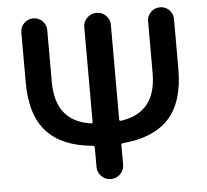

<svg xmlns="http://www.w3.org/2000/svg" viewBox="-52 -809 909 843"><g transform="rotate(-5 402.5 -388.0)"><path d="M461.9 -279.3Q461.9 -271.5 468.8 -272.5Q545.9 -283.2 585 -330.1Q626 -378.9 626 -469.7V-697.3Q626 -720.7 642.6 -737.3Q659.2 -753.9 683.1 -753.9Q707 -753.9 723.6 -737.3Q740.2 -720.7 740.2 -697.3V-476.6Q740.2 -332 671.9 -257.8Q604.5 -185.5 469.7 -173.8Q461.9 -172.9 461.9 -166V-79.1Q461.9 -55.7 444.8 -38.6Q427.7 -21.5 404.3 -21.5H402.3Q378.9 -21.5 361.8 -38.6Q344.7 -55.7 344.7 -79.1V-166Q344.7 -172.9 336.9 -173.8Q202.1 -185.5 135.7 -257.8Q67.4 -331.1 67.4 -476.6V-697.3Q67.4 -720.7 84 -737.3Q100.6 -753.9 124.5 -753.9Q148.4 -753.9 165 -737.3Q181.6 -720.7 181.6 -697.3V-469.7Q181.6 -378.9 222.7 -330.1Q261.7 -283.2 337.9 -272.5Q344.7 -271.5 344.7 -279.3V-696.3Q344.7 -719.7 361.8 -736.8Q378.9 -753.9 402.3 -753.9H404.3Q427.7 -753.9 444.8 -736.8Q461.9 -719.7 461.9 -696.3Z"/></g></svg>

Font: Gen Jyuu Gothic P Medium
Style: Regular
Weight: 500
Designer: [Source Han Sans]
Ryoko NISHIZUKA  (kana & ideographs); Paul D. Hunt (Latin, Greek & Cyrillic); Wenlong ZHANG  (bopomofo
Version: Version 1.002.20150607